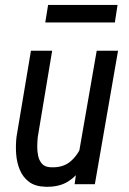

<svg xmlns="http://www.w3.org/2000/svg" viewBox="-20 -729 509 760"><path d="M293 -127 362.8 -528.3H447.3L355.5 0H275.4ZM324.7 -235.4 354 -236.3Q348.6 -193.4 337.4 -149.2Q326.2 -105 304.9 -68.4Q283.7 -31.7 248.5 -10Q213.4 11.7 160.6 10.3Q119.6 9.3 95.2 -9Q70.8 -27.3 58.6 -56.4Q46.4 -85.4 43.9 -119.9Q41.5 -154.3 45.4 -187.5L102.5 -528.3H186.5L129.4 -186Q127.9 -170.4 127.4 -150.4Q127 -130.4 131.1 -111.6Q135.3 -92.8 146.7 -80.3Q158.2 -67.9 180.2 -66.9Q229 -64.5 258.8 -89.8Q288.6 -115.2 304 -155Q319.3 -194.8 324.7 -235.4ZM445.3 -709.5 434.6 -640.1H159.2L170.4 -709.5Z"/></svg>

Font: Roboto Condensed
Style: Italic
Weight: 400
Italic angle: -12°
Designer: Christian Robertson
Foundry: Google
Version: Version 3.0